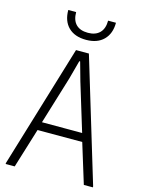

<svg xmlns="http://www.w3.org/2000/svg" viewBox="-139 -1030 814 1108"><g transform="rotate(15 268.5 -476.0)"><path d="M8 -6 230 -740H307L529 -6V0H475L402 -237H135L62 0H8ZM388 -287 301 -572 270 -683H265L235 -572L148 -287ZM270 -812Q202 -812 164.5 -849Q127 -886 127 -952H174Q174 -904 198.5 -879Q223 -854 270 -854Q315 -854 340 -879Q365 -904 365 -952H412Q412 -887 374.5 -849.5Q337 -812 270 -812Z"/></g></svg>

Font: Encode Sans Compressed
Style: Light
Weight: 300
Designer: Pablo Impallari, Andres Torresi
Foundry: Pablo Impallari, Andres Torresi
Version: Version 1.000; ttfautohint (v1.00) -l 8 -r 50 -G 200 -x 14 -